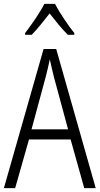

<svg xmlns="http://www.w3.org/2000/svg" viewBox="-20 -967 512 987"><path d="M263 -947H208C186 -903 140 -837 109 -797V-788H143C171 -816 206 -861 235 -898C265 -860 298 -818 329 -788H362V-797C335 -830 286 -901 263 -947ZM413 0H472L269 -715H204L0 0H58L129 -250H343ZM258 -568 330 -302H142L214 -568C222 -600 230 -631 236 -662C242 -632 251 -598 258 -568Z"/></svg>

Font: Noto Sans Thai Looped Condensed Light
Style: Regular
Weight: 300
Width: 3
Designer: Sasikarn Vongin, Ben Mitchell
Foundry: The Fontpad Ltd
Version: Version 1.001